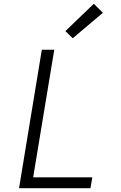

<svg xmlns="http://www.w3.org/2000/svg" viewBox="-20 -999 640 1019"><path d="M81 0 202 -735H268L156 -58H470L460 0ZM366 -796 327 -834 478 -979 526 -931Z"/></svg>

Font: Iosevka Curly Light Extended
Style: Italic
Weight: 300
Width: 7
Italic angle: -9°
Monospace: yes
Designer: Belleve Invis
Foundry: Belleve Invis
Version: Version 11.1.0; ttfautohint (v1.8.3)